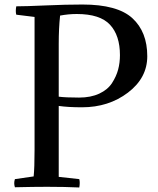

<svg xmlns="http://www.w3.org/2000/svg" viewBox="-20 -827 701 850"><path d="M52 -799Q93 -799 182.5 -803Q272 -807 345 -807Q500 -807 566 -746.5Q632 -686 632 -578Q632 -482 546.5 -417Q461 -352 343 -352Q282 -352 240 -358V-44L331 -34Q335 -19 331 3Q268 0 189 0Q130 0 46 2Q40 -16 46 -34L129 -46Q133 -84 133 -163V-752L52 -762Q48 -777 52 -799ZM240 -633V-399Q271 -395 330 -395Q382 -395 419.5 -412.5Q457 -430 476 -459.5Q495 -489 503 -519Q511 -549 511 -583Q511 -670 467 -717.5Q423 -765 320 -765Q283 -765 246 -758Q240 -701 240 -633Z"/></svg>

Font: Adamina
Style: Regular
Weight: 400
Designer: Cyreal (www.cyreal.org)
Foundry: Cyreal
Version: Version 1.011